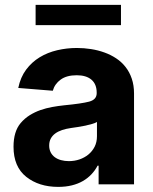

<svg xmlns="http://www.w3.org/2000/svg" viewBox="-20 -747 620 778"><path d="M63.6 -248.2Q79.9 -267.4 100.5 -280.2Q121.1 -293 144 -301Q166.9 -308.9 191.4 -313.4Q215.9 -317.8 239.7 -320.3Q310.7 -327.1 341.3 -335.2Q371.8 -343.4 371.8 -369.3V-371.4Q371.8 -405.9 350.7 -424Q329.5 -442.1 290.8 -442.1Q250 -442.1 225.9 -424.5Q201.7 -407 193.9 -379.3L54 -390.6Q62.9 -433.9 85.8 -464.7Q108.7 -495.4 140.8 -514.9Q172.9 -534.4 211.8 -543.5Q250.7 -552.6 291.5 -552.6Q320.7 -552.6 348.9 -548.1Q377.1 -543.7 402.9 -534.4Q428.6 -525.2 450.6 -510.7Q472.7 -496.1 488.8 -475.5Q505 -454.9 514 -428.1Q523.1 -401.3 523.1 -367.9V0H379.6V-75.6H375.4Q365.4 -56.5 350.5 -40.7Q335.6 -24.9 315.9 -13.5Q296.2 -2.1 271.1 4.1Q246.1 10.3 215.9 10.3Q137.8 10.3 86.3 -30.5Q34.8 -71.4 34.8 -152.3Q34.8 -214.1 63.6 -248.2ZM470.2 -727.3V-645.2H124.3V-727.3ZM259.2 -94.1Q281.6 -94.1 302 -101Q322.4 -108 338.2 -120.9Q354 -133.9 363.5 -152.5Q372.9 -171.2 372.9 -195V-252.8Q366.5 -248.6 353.7 -244.9Q340.9 -241.1 326 -237.9Q311.1 -234.7 295.6 -232.4Q280.2 -230.1 267.8 -228.3Q247.9 -225.5 231.5 -220Q215.2 -214.5 203.7 -206Q192.1 -197.4 185.7 -185.4Q179.3 -173.3 179.3 -157.3Q179.3 -142 185.2 -130.1Q191.1 -118.3 201.7 -110.3Q212.4 -102.3 227.1 -98.2Q241.8 -94.1 259.2 -94.1Z"/></svg>

Font: Inter P
Style: Bold
Weight: 700
Designer: Rasmus Andersson
Foundry: rsms
Version: Version 3.018;git-588b23468